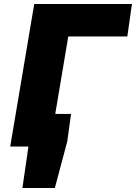

<svg xmlns="http://www.w3.org/2000/svg" viewBox="-20 -732 679 959"><path d="M122 0H31L151 -712H639L616 -550H321L256 -163H335L316 -26L254 207H92Z"/></svg>

Font: Nebula Sans Black
Style: Regular
Weight: 900
Italic angle: -9°
Designer: Paul D. Hunt for Adobe (as Source Sans)
Foundry: Nebula Entertainment & Broadcasting LLC
Version: Version 1.010